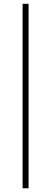

<svg xmlns="http://www.w3.org/2000/svg" viewBox="-20 -780 272 1020"><path d="M100.1 220.2V-759.8H131.8V220.2Z"/></svg>

Font: Fin Serif Display
Style: Italic
Weight: 400
Italic angle: -12°
Designer: J. Blake Harris
Version: Version 1.006;FEAKit 1.0